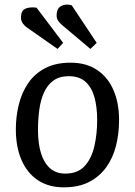

<svg xmlns="http://www.w3.org/2000/svg" viewBox="-20 -790 579 824"><path d="M254 14Q188 14 142 -17Q96 -48 72 -104Q48 -160 48 -235Q48 -291 61 -342.5Q74 -394 101.5 -434Q129 -474 174 -497.5Q219 -521 283 -521Q349 -521 395.5 -490.5Q442 -460 466.5 -404.5Q491 -349 491 -274Q491 -217 478 -165Q465 -113 436.5 -73Q408 -33 363 -9.5Q318 14 254 14ZM260 -45Q314 -45 343.5 -77.5Q373 -110 385 -162.5Q397 -215 397 -275Q397 -330 385.5 -372Q374 -414 347.5 -438.5Q321 -463 275 -463Q235 -463 209 -444Q183 -425 168.5 -392.5Q154 -360 148.5 -318Q143 -276 143 -231Q143 -176 155.5 -134Q168 -92 194 -68.5Q220 -45 260 -45ZM247 -682Q235 -692 229 -701.5Q223 -711 223 -724Q223 -754 243 -764.5Q263 -775 288 -767L395 -606L368 -580ZM97 -671Q82 -682 76 -692.5Q70 -703 70 -714Q70 -745 89.5 -753Q109 -761 137 -757L251 -606L227 -580Z"/></svg>

Font: Literata
Style: Italic
Weight: 400
Italic angle: -2°
Designer: Latin by Veronika Burian and Jose Scaglione. Greek by Irene Vlachou. Cyrillic by Vera Evstafieva
Foundry: TypeTogether
Version: Version 3.103;gftools[0.9.29]